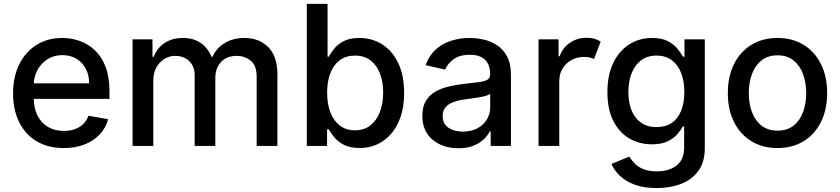

<svg xmlns="http://www.w3.org/2000/svg" viewBox="-20 -747 4302 983"><path d="M306.5 11Q225.9 11 167.8 -23.6Q109.7 -58.2 78.3 -121.3Q46.9 -184.3 46.9 -269.2Q46.9 -353 78.3 -416.9Q109.7 -480.8 166.4 -516.7Q223 -552.6 299 -552.6Q345.2 -552.6 388.5 -537.3Q431.8 -522 466.3 -489.3Q500.7 -456.7 520.6 -404.7Q540.5 -352.6 540.5 -278.4V-240.8H106.9V-320.3H436.4Q436.4 -362.2 419.4 -394.7Q402.3 -427.2 371.6 -446Q340.9 -464.8 299.7 -464.8Q255 -464.8 221.8 -443Q188.6 -421.2 170.6 -386.2Q152.7 -351.2 152.7 -310.4V-248.2Q152.7 -193.5 172.1 -155.2Q191.4 -116.8 226.2 -96.8Q261 -76.7 307.5 -76.7Q337.7 -76.7 362.6 -85.4Q387.4 -94.1 405.5 -111.5Q423.7 -128.9 433.2 -154.5L533.7 -136.4Q521.7 -92 490.6 -58.8Q459.5 -25.6 412.8 -7.3Q366.1 11 306.5 11Z M658.7 0V-545.5H760.7V-456.7H767.4Q784.4 -501.8 823.2 -527.2Q861.9 -552.6 915.8 -552.6Q970.5 -552.6 1007.6 -527Q1044.7 -501.4 1062.5 -456.7H1068.2Q1087.7 -500.4 1130.3 -526.5Q1172.9 -552.6 1231.9 -552.6Q1306.1 -552.6 1353.2 -506Q1400.2 -459.5 1400.2 -365.8V0H1294V-355.8Q1294 -411.2 1263.8 -436.1Q1233.7 -460.9 1191.8 -460.9Q1139.9 -460.9 1111.2 -429.2Q1082.4 -397.4 1082.4 -347.7V0H976.6V-362.6Q976.6 -407 948.9 -433.9Q921.2 -460.9 876.8 -460.9Q846.6 -460.9 821.2 -445.1Q795.8 -429.3 780.4 -401.3Q764.9 -373.2 764.9 -336.3V0Z M1550.8 0V-727.3H1657V-457H1663.4Q1672.6 -474.1 1690 -496.4Q1707.4 -518.8 1738.3 -535.7Q1769.2 -552.6 1820 -552.6Q1886 -552.6 1937.9 -519.2Q1989.7 -485.8 2019.4 -422.9Q2049 -360.1 2049 -271.7Q2049 -183.2 2019.5 -120.2Q1990.1 -57.2 1938.6 -23.3Q1887.1 10.7 1821 10.7Q1771.3 10.7 1739.9 -6Q1708.5 -22.7 1690.7 -45.1Q1672.9 -67.5 1663.4 -84.9H1654.5V0ZM1654.8 -272.7Q1654.8 -215.2 1671.5 -171.9Q1688.2 -128.6 1719.8 -104.2Q1751.4 -79.9 1797.2 -79.9Q1844.8 -79.9 1876.8 -105.3Q1908.7 -130.7 1925.2 -174.4Q1941.8 -218 1941.8 -272.7Q1941.8 -326.7 1925.6 -369.7Q1909.4 -412.6 1877.3 -437.5Q1845.2 -462.4 1797.2 -462.4Q1751.1 -462.4 1719.3 -438.6Q1687.5 -414.8 1671.2 -372.2Q1654.8 -329.5 1654.8 -272.7Z M2326.7 12.1Q2274.9 12.1 2233 -7.3Q2191.1 -26.6 2166.7 -63.6Q2142.4 -100.5 2142.4 -154.1Q2142.4 -200.3 2160.2 -230.1Q2177.9 -259.9 2208.1 -277.3Q2238.3 -294.7 2275.6 -303.6Q2312.9 -312.5 2351.6 -317.1Q2400.6 -322.8 2431.1 -326.5Q2461.6 -330.3 2475.5 -338.8Q2489.3 -347.3 2489.3 -366.5V-369Q2489.3 -415.5 2463.2 -441.1Q2437.1 -466.6 2385.7 -466.6Q2332 -466.6 2301.3 -443Q2270.6 -419.4 2258.9 -390.6L2159.1 -413.4Q2176.8 -463.1 2211.1 -493.8Q2245.4 -524.5 2290.1 -538.5Q2334.9 -552.6 2384.2 -552.6Q2416.9 -552.6 2453.7 -544.9Q2490.4 -537.3 2522.5 -517Q2554.7 -496.8 2575.3 -459.3Q2595.9 -421.9 2595.9 -362.2V0H2492.2V-74.6H2487.9Q2477.6 -54 2457 -34.1Q2436.4 -14.2 2404.1 -1.1Q2371.8 12.1 2326.7 12.1ZM2349.8 -73.2Q2393.8 -73.2 2425.2 -90.6Q2456.7 -108 2473.2 -136.2Q2489.7 -164.4 2489.7 -196.7V-267Q2484 -261.4 2467.9 -256.6Q2451.7 -251.8 2431.1 -248.4Q2410.5 -245 2391 -242.4Q2371.4 -239.7 2358.3 -237.9Q2327.4 -234 2302 -224.8Q2276.6 -215.6 2261.5 -198.3Q2246.4 -181.1 2246.4 -152.7Q2246.4 -113.3 2275.6 -93.2Q2304.7 -73.2 2349.8 -73.2Z M2737.2 0V-545.5H2839.8V-458.8H2845.5Q2860.4 -502.8 2898.1 -528.2Q2935.7 -553.6 2984 -553.6Q3006.4 -553.6 3024.1 -548.3Q3041.9 -543 3055.4 -533.7L3021.3 -445Q3011.7 -449.6 2999.6 -452.6Q2987.6 -455.6 2971.9 -455.6Q2935 -455.6 2906.1 -439.8Q2877.1 -424 2860.3 -396.3Q2843.4 -368.6 2843.4 -333.1V0Z M3342.3 215.9Q3277.3 215.9 3230.6 198.9Q3183.9 181.8 3154.5 153.8Q3125 125.7 3110.4 92.3L3201.7 54.7Q3211.3 70.3 3227.5 87.9Q3243.6 105.5 3271.5 117.9Q3299.4 130.3 3343.4 130.3Q3403.8 130.3 3443.2 101Q3482.6 71.7 3482.6 7.8V-99.4H3475.9Q3466.3 -82 3448.3 -60.7Q3430.4 -39.4 3399.1 -23.8Q3367.9 -8.2 3317.8 -8.2Q3253.2 -8.2 3201.5 -38.5Q3149.9 -68.9 3119.9 -128.4Q3089.8 -187.9 3089.8 -274.9Q3089.8 -361.9 3119.5 -424Q3149.1 -486.2 3201 -519.4Q3252.8 -552.6 3318.5 -552.6Q3369.3 -552.6 3400.6 -535.7Q3431.8 -518.8 3449.4 -496.4Q3467 -474.1 3476.6 -457H3484.4V-545.5H3588.4V12.1Q3588.4 82.4 3555.8 127.5Q3523.1 172.6 3467.5 194.2Q3411.9 215.9 3342.3 215.9ZM3341.3 -96.2Q3387.1 -96.2 3418.9 -117.7Q3450.6 -139.2 3467.2 -179.5Q3483.7 -219.8 3483.7 -276.3Q3483.7 -331.3 3467.3 -373.2Q3451 -415.1 3419.4 -438.7Q3387.8 -462.4 3341.3 -462.4Q3293.3 -462.4 3261.4 -437.7Q3229.4 -413 3213.2 -370.7Q3197.1 -328.5 3197.1 -276.3Q3197.1 -222.7 3213.4 -182.2Q3229.8 -141.7 3261.9 -119Q3294 -96.2 3341.3 -96.2Z M3960.6 11Q3883.9 11 3826.7 -24.1Q3769.5 -59.3 3737.9 -122.5Q3706.3 -185.7 3706.3 -270.2Q3706.3 -355.1 3737.9 -418.7Q3769.5 -482.2 3826.7 -517.4Q3883.9 -552.6 3960.6 -552.6Q4037.3 -552.6 4094.5 -517.4Q4151.6 -482.2 4183.2 -418.7Q4214.8 -355.1 4214.8 -270.2Q4214.8 -185.7 4183.2 -122.5Q4151.6 -59.3 4094.5 -24.1Q4037.3 11 3960.6 11ZM3960.9 -78.1Q4010.7 -78.1 4043.3 -104.4Q4076 -130.7 4091.8 -174.4Q4107.6 -218 4107.6 -270.6Q4107.6 -322.8 4091.8 -366.7Q4076 -410.5 4043.3 -437.1Q4010.7 -463.8 3960.9 -463.8Q3910.9 -463.8 3878 -437.1Q3845.2 -410.5 3829.4 -366.7Q3813.6 -322.8 3813.6 -270.6Q3813.6 -218 3829.4 -174.4Q3845.2 -130.7 3878 -104.4Q3910.9 -78.1 3960.9 -78.1Z"/></svg>

Font: InterMG Medium
Style: Regular
Weight: 500
Designer: Rasmus Andersson
Foundry: rsms
Version: Version 3.019;December 26, 2023;FontCreator 15.0.0.2955 64-b